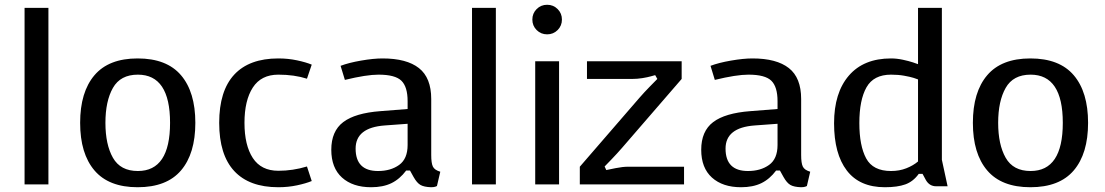

<svg xmlns="http://www.w3.org/2000/svg" viewBox="-20 -773 4632 805"><path d="M183 -740H83V0H183Z M557 12Q436 12 376 -58.5Q316 -129 316 -258Q316 -387 376 -457.5Q436 -528 557 -528Q679 -528 739 -457.5Q799 -387 799 -258Q799 -129 739 -58.5Q679 12 557 12ZM693 -258Q693 -460 558 -460Q485 -460 453.5 -404.5Q422 -349 422 -258Q422 -167 453.5 -111.5Q485 -56 558 -56Q693 -56 693 -258Z M1267 -75 1287 -14Q1263 -4 1225.5 4Q1188 12 1147 12Q1025 12 962 -56Q899 -124 899 -258Q899 -392 962 -460Q1025 -528 1147 -528Q1188 -528 1225.5 -520Q1263 -512 1287 -502L1267 -443Q1214 -460 1147 -460Q1075 -460 1040 -406Q1005 -352 1005 -258Q1005 -164 1040 -110.5Q1075 -57 1147 -57Q1208 -57 1267 -75Z M1826 -53 1812 7Q1811 8 1804.5 10Q1798 12 1787 12Q1758 11 1743 2.5Q1728 -6 1714 -31L1699 -58H1683Q1656 -22 1621 -5Q1586 12 1536 12Q1459 12 1414 -28.5Q1369 -69 1369 -145Q1369 -223 1419 -261Q1469 -299 1575 -307L1689 -316V-349Q1689 -409 1663 -434.5Q1637 -460 1567 -460Q1516 -460 1426 -438L1408 -497Q1442 -510 1494 -519Q1546 -528 1584 -528Q1685 -528 1736.5 -487.5Q1788 -447 1788 -358V-123Q1788 -89 1795 -74.5Q1802 -60 1826 -53ZM1593 -247Q1471 -238 1471 -150Q1471 -56 1565 -56Q1618 -56 1653.5 -81.5Q1689 -107 1689 -165V-254Z M2059 -740H1959V0H2059Z M2274 -753Q2300 -753 2318 -735Q2336 -717 2336 -691Q2336 -665 2318 -647Q2300 -629 2274 -629Q2248 -629 2230 -647Q2212 -665 2212 -691Q2212 -717 2230 -735Q2248 -753 2274 -753ZM2224 -516H2324V0H2224Z M2515 -75 2522 -60Q2531 -62 2561 -68Q2591 -74 2613 -74H2848V0H2411V-74L2661 -363Q2681 -386 2705 -410.5Q2729 -435 2736 -442L2727 -458Q2723 -457 2709 -453Q2695 -449 2673.5 -445.5Q2652 -442 2630 -442H2441V-516H2838V-442L2588 -153Q2568 -130 2545 -106Q2522 -82 2515 -75Z M3377 -53 3363 7Q3362 8 3355.5 10Q3349 12 3338 12Q3309 11 3294 2.5Q3279 -6 3265 -31L3250 -58H3234Q3207 -22 3172 -5Q3137 12 3087 12Q3010 12 2965 -28.5Q2920 -69 2920 -145Q2920 -223 2970 -261Q3020 -299 3126 -307L3240 -316V-349Q3240 -409 3214 -434.5Q3188 -460 3118 -460Q3067 -460 2977 -438L2959 -497Q2993 -510 3045 -519Q3097 -528 3135 -528Q3236 -528 3287.5 -487.5Q3339 -447 3339 -358V-123Q3339 -89 3346 -74.5Q3353 -60 3377 -53ZM3144 -247Q3022 -238 3022 -150Q3022 -56 3116 -56Q3169 -56 3204.5 -81.5Q3240 -107 3240 -165V-254Z M3477 -256Q3477 -384 3539 -456Q3601 -528 3716 -528Q3740 -528 3765.5 -522.5Q3791 -517 3807.5 -511.5Q3824 -506 3829 -504V-740H3929V-103L3953 8H3905Q3877 8 3862 -18L3848 -44H3832Q3809 -12 3776 0Q3743 12 3690 12Q3584 12 3530.5 -58Q3477 -128 3477 -256ZM3716 -56Q3751 -56 3780 -67.5Q3809 -79 3829 -96V-440Q3825 -442 3810.5 -446.5Q3796 -451 3771 -455.5Q3746 -460 3716 -460Q3643 -460 3613 -407Q3583 -354 3583 -257Q3583 -162 3611.5 -109Q3640 -56 3716 -56Z M4300 12Q4179 12 4119 -58.5Q4059 -129 4059 -258Q4059 -387 4119 -457.5Q4179 -528 4300 -528Q4422 -528 4482 -457.5Q4542 -387 4542 -258Q4542 -129 4482 -58.5Q4422 12 4300 12ZM4436 -258Q4436 -460 4301 -460Q4228 -460 4196.5 -404.5Q4165 -349 4165 -258Q4165 -167 4196.5 -111.5Q4228 -56 4301 -56Q4436 -56 4436 -258Z"/></svg>

Font: Voces
Style: Regular
Weight: 400
Designer: Ana Paula Megda, Pablo Ugerman
Foundry: Ana Paula Megda, Pablo Ugerman
Version: Version 1.100